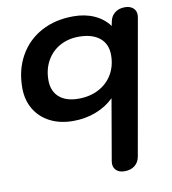

<svg xmlns="http://www.w3.org/2000/svg" viewBox="-87 -576 850 950"><g transform="rotate(-10 337.5 -100.5)"><path d="M407 251Q407 243 408 239L461 -68Q422 -30 369 -10Q316 10 256 10Q190 10 140 -15.5Q90 -41 62.5 -87.5Q35 -134 35 -195Q35 -285 74 -354.5Q113 -424 183 -462Q253 -500 345 -500Q403 -500 449 -479.5Q495 -459 524 -420L528 -440Q533 -468 553 -484Q573 -500 604 -500Q629 -500 644.5 -487Q660 -474 660 -452Q660 -444 659 -440L539 239Q534 267 514 283Q494 299 463 299Q436 299 421.5 285.5Q407 272 407 251ZM496 -279Q496 -335 458.5 -365.5Q421 -396 354 -396Q300 -396 258 -372.5Q216 -349 192.5 -306.5Q169 -264 169 -210Q169 -155 203.5 -124.5Q238 -94 301 -94Q358 -94 402.5 -117.5Q447 -141 471.5 -183Q496 -225 496 -279Z"/></g></svg>

Font: Kodchasan
Style: Bold Italic
Weight: 700
Italic angle: -10°
Version: Version 1.000; ttfautohint (v1.6)